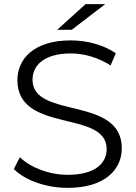

<svg xmlns="http://www.w3.org/2000/svg" viewBox="-20 -901 655 927"><path d="M256 -757H326L488 -881H393ZM307 6C486 6 568 -82 568 -185C568 -440 137 -324 137 -516C137 -586 194 -643 322 -643C384 -643 454 -624 514 -585L539 -644C483 -683 401 -706 322 -706C144 -706 64 -617 64 -514C64 -255 495 -373 495 -181C495 -112 438 -57 307 -57C215 -57 126 -93 76 -142L47 -85C99 -31 202 6 307 6Z"/></svg>

Font: Talent
Style: Regular
Weight: 400
Designer: Mike Powis
Version: Version 1.001;hotconv 1.0.109;makeotfexe 2.5.65596